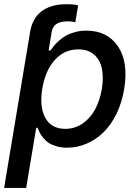

<svg xmlns="http://www.w3.org/2000/svg" viewBox="-28 -700 665 924"><path d="M220.5 -545.5 206 -457H214.8Q224.4 -470.5 232.4 -480.3Q240.4 -490.1 256.7 -504.8Q273.1 -519.5 290.1 -528.9Q307.2 -538.4 332.9 -545.5Q358.7 -552.6 387.4 -552.6Q488.3 -552.6 539.6 -477.1Q590.9 -401.6 569.6 -271.7Q558.9 -206.7 533 -153.2Q507.1 -99.8 470.9 -64.1Q434.7 -28.4 389.4 -8.9Q344.1 10.7 294.7 10.7Q266.3 10.7 243.1 3.7Q219.8 -3.2 205.8 -12.6Q191.8 -22 180 -36.6Q168.3 -51.1 163.4 -61.1Q158.4 -71 152.7 -84.9H146.3L98 204.5H-8.2L116.8 -545.5Q127.5 -611.9 172.2 -645.8Q217 -679.7 291.5 -679.7Q331.7 -679.7 348 -674L334.5 -593Q315 -597.3 301.1 -597.3Q263.8 -597.7 244.5 -585.2Q225.1 -572.8 220.5 -545.5ZM175.4 -272.7Q161.2 -185 190.2 -132.5Q219.1 -79.9 286.2 -79.9Q332.4 -79.9 369.7 -105.6Q407 -131.4 429.9 -174.2Q452.8 -217 462.4 -272.7Q470.9 -328.1 462.2 -370.2Q453.5 -412.3 424.7 -437.3Q396 -462.4 349.4 -462.4Q281.2 -462.4 235.4 -411Q189.6 -359.7 175.4 -272.7Z"/></svg>

Font: Karasuma Gothic
Style: Medium Italic
Weight: 500
Italic angle: 9.39998°
Designer: Rasmus Andersson / Ryoko Nishizuka
Foundry: Genbu
Version: Version 1.00